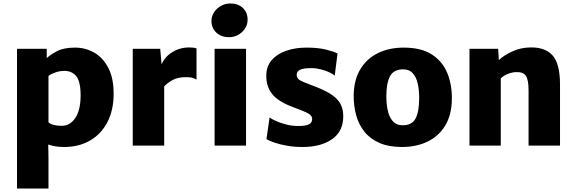

<svg xmlns="http://www.w3.org/2000/svg" viewBox="-20 -838 3307 1105"><path d="M78 247V-557H249V-503.5Q268.5 -522.5 307.5 -543.2Q346.5 -564 412 -564Q471.5 -564 522 -535.2Q572.5 -506.5 603.2 -447.8Q634 -389 634 -299Q634 -204.5 598.5 -135.8Q563 -67 498.8 -29.5Q434.5 8 349 8Q319.5 8 296.5 3.8Q273.5 -0.5 257.5 -6L259 68V247ZM259 -134Q269.5 -123.5 290 -118.8Q310.5 -114 335 -114Q383 -114 413.2 -158.8Q443.5 -203.5 444 -288Q444 -368.5 419 -399.2Q394 -430 351 -430Q324 -430 298.8 -421.2Q273.5 -412.5 259 -401Z M744 0V-557H902L910 -467.5Q927.5 -510 971 -537.5Q1014.5 -565 1070 -565Q1082 -565 1094 -563.5Q1106 -562 1111 -559V-380Q1104.5 -384.5 1090.5 -389.2Q1076.5 -394 1051 -394Q1001 -394 971 -376.2Q941 -358.5 925 -341V0Z M1215 0V-557H1396V0ZM1297 -624Q1253.5 -624 1225.2 -650.2Q1197 -676.5 1197 -717Q1197 -744.5 1212 -767.5Q1227 -790.5 1251.8 -804.2Q1276.5 -818 1306 -818Q1350.5 -818 1377.8 -792.2Q1405 -766.5 1405 -725Q1405 -684 1373.5 -654Q1342 -624 1297 -624Z M1513.5 -37 1531.5 -162Q1539.5 -155 1564.8 -143.2Q1590 -131.5 1624.5 -122.2Q1659 -113 1695.5 -113Q1739 -112.5 1757.8 -122.2Q1776.5 -132 1776.5 -153Q1776.5 -175 1747 -189Q1717.5 -203 1675.5 -218Q1584 -251 1548 -294.8Q1512 -338.5 1512.5 -402Q1512.5 -456 1543.8 -492Q1575 -528 1627.5 -546Q1680 -564 1743.5 -564Q1812 -564 1858 -552.2Q1904 -540.5 1922.5 -530L1906.5 -403Q1896.5 -412 1875 -422Q1853.5 -432 1826.5 -439Q1799.5 -446 1772.5 -446Q1726 -446 1706.8 -436.5Q1687.5 -427 1687.5 -408Q1687.5 -385.5 1708 -375Q1728.5 -364.5 1772.5 -348Q1838.5 -324 1878.8 -299.5Q1919 -275 1937.2 -244Q1955.5 -213 1955.5 -169Q1955.5 -82 1891.2 -37Q1827 8 1720.5 8Q1674.5 8 1633 0.8Q1591.5 -6.5 1560.2 -17Q1529 -27.5 1513.5 -37Z M2293.5 8Q2216.5 8 2162.8 -15.8Q2109 -39.5 2076.5 -81Q2044 -122.5 2029.5 -176.2Q2015 -230 2015.5 -290Q2017 -379 2054 -440Q2091 -501 2155.5 -532.5Q2220 -564 2303.5 -564Q2406.5 -564 2467.8 -523Q2529 -482 2555.5 -414.5Q2582 -347 2580.5 -267Q2579.5 -177.5 2542.8 -116.2Q2506 -55 2441.5 -23.5Q2377 8 2293.5 8ZM2297.5 -117Q2351 -117 2371.8 -156.2Q2392.5 -195.5 2392.5 -275Q2392.5 -320 2384 -357.2Q2375.5 -394.5 2355.5 -416.8Q2335.5 -439 2300.5 -439Q2246 -439 2224.8 -399.5Q2203.5 -360 2203.5 -284Q2203.5 -238 2212.2 -200Q2221 -162 2241.5 -139.5Q2262 -117 2297.5 -117Z M2682 0V-557H2847L2851 -492Q2877.5 -518.5 2927.2 -541.5Q2977 -564.5 3033 -565Q3118 -566.5 3160.5 -518.8Q3203 -471 3203 -351V0H3022V-318Q3022 -379 3006.5 -401.8Q2991 -424.5 2951 -423Q2931.5 -423 2906.2 -414Q2881 -405 2862 -387V0Z"/></svg>

Font: Merriweather Sans Black
Style: Regular
Weight: 900
Designer: Eben Sorkin
Foundry: Eben Sorkin
Version: Version 1.008; ttfautohint (v1.7.19-72a1) -l 8 -r 50 -G 200 